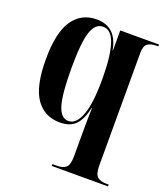

<svg xmlns="http://www.w3.org/2000/svg" viewBox="-142 -647 850 978"><g transform="rotate(20 283.0 -158.0)"><path d="M253 232V222H279Q309 222 326 208Q343 194 343 147V21Q343 -14 343.5 -46.5Q344 -79 345 -115H343Q330 -52 300.5 -21Q271 10 216 10Q131 10 85 -56.5Q39 -123 39 -268Q39 -415 85.5 -481.5Q132 -548 214 -548Q321 -548 343 -428H345V-536H555V-526H548Q514 -526 497 -513.5Q480 -501 480 -462V147Q480 194 497 208Q514 222 544 222H558V232ZM254 -12Q296 -12 320 -76Q344 -140 344 -271Q344 -393 323.5 -458.5Q303 -524 257 -524Q215 -524 196 -467Q177 -410 177 -270Q177 -130 195 -71Q213 -12 254 -12Z"/></g></svg>

Font: Noto Serif Display Condensed
Style: Bold
Weight: 700
Width: 3
Designer: Monotype Design Team
Foundry: Monotype Imaging Inc.
Version: Version 2.009